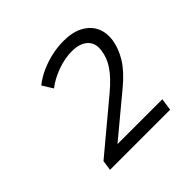

<svg xmlns="http://www.w3.org/2000/svg" viewBox="-125 -838 729 729"><g transform="rotate(-45 240.0 -473.5)"><path d="M79 -238 85 -279 285 -446Q329 -483 350.5 -515Q372 -547 376 -580Q382 -617 360 -638Q338 -659 294 -659Q257 -659 217 -644.5Q177 -630 147 -607L121 -649Q146 -669 175.5 -682Q205 -695 237 -702Q269 -709 300 -709Q347 -709 378.5 -692.5Q410 -676 424.5 -647.5Q439 -619 434 -579Q428 -540 404.5 -502Q381 -464 334 -425L167 -286V-287H409L402 -238Z"/></g></svg>

Font: Nunito Sans 7pt Light
Style: Italic
Weight: 300
Italic angle: -9°
Designer: Vernon Adams
Foundry: Vernon Adams
Version: Version 3.101;gftools[0.9.27]